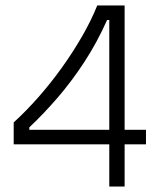

<svg xmlns="http://www.w3.org/2000/svg" viewBox="-20 -681 592 701"><path d="M30 -154V-234Q75 -275 120 -326Q165 -377 205.5 -433.5Q246 -490 279.5 -548Q313 -606 335 -661H435V0H379V-608H371Q334 -525 287.5 -454Q241 -383 190 -324Q139 -265 87 -216V-207H513V-154Z"/></svg>

Font: Bricolage Grotesque 96pt ExtraBold ExtraLight
Style: Regular
Weight: 250
Version: Version 1.001;gftools[0.9.33.dev8+g029e19f]